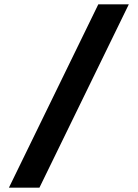

<svg xmlns="http://www.w3.org/2000/svg" viewBox="-20 -800 632 881"><path d="M431 -780H571L161 61H21Z"/></svg>

Font: Sora-SIA SemiBold
Style: Regular
Weight: 600
Designer: Jonathan Barnbrook, Julián Moncada
Foundry: Barnbrook Fonts
Version: Version 2.000